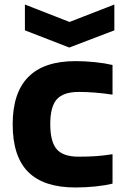

<svg xmlns="http://www.w3.org/2000/svg" viewBox="-20 -819 557 848"><path d="M90 -799 287 -722 485 -799V-685L286 -609L90 -685ZM313 9Q173 9 104.5 -59.5Q36 -128 36 -270Q36 -549 313 -549Q356 -549 399.5 -544.5Q443 -540 477 -532V-401Q397 -413 329 -413Q260 -413 231 -380.5Q202 -348 202 -271Q202 -193 230.5 -160Q259 -127 327 -127Q372 -127 406 -129.5Q440 -132 477 -138V-8Q445 0 401.5 4.5Q358 9 313 9Z"/></svg>

Font: Encode Sans Normal
Style: Bold
Weight: 700
Designer: Pablo Impallari, Andres Torresi
Foundry: Pablo Impallari, Andres Torresi
Version: Version 1.000; ttfautohint (v1.00) -l 8 -r 50 -G 200 -x 14 -